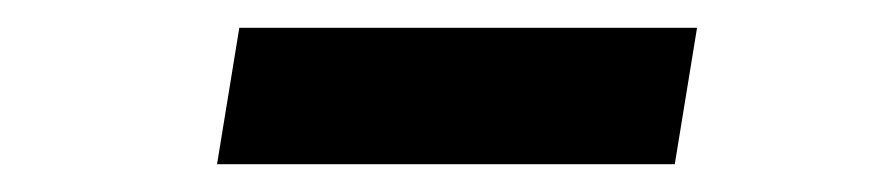

<svg xmlns="http://www.w3.org/2000/svg" viewBox="-20 -399 640 138"><path d="M136 -281H465L481 -379H152Z"/></svg>

Font: JetBrains Mono SemiBold
Style: Italic
Weight: 472
Italic angle: -9°
Monospace: yes
Designer: Philipp Nurullin, Konstantin Bulenkov
Foundry: JetBrains
Version: Version 2.305